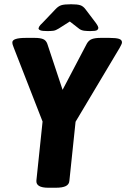

<svg xmlns="http://www.w3.org/2000/svg" viewBox="-20 -880 593 902"><path d="M207 2Q148 2 151 -32L180 -309L45 -655Q38 -671 38 -681Q38 -702 102 -702H144Q168 -702 182 -696.5Q196 -691 202 -675L274 -458L388 -675Q397 -691 412 -696.5Q427 -702 452 -702H494Q525 -702 539 -697.5Q553 -693 553 -681Q553 -676 549.5 -669.5Q546 -663 542 -655L335 -308L306 -31Q305 -14 289.5 -6Q274 2 242 2ZM203 -734Q179 -734 170 -737.5Q161 -741 161 -747Q161 -749 164 -755Q167 -761 181 -774L241 -837Q254 -851 268 -855.5Q282 -860 314 -860Q343 -860 357 -855.5Q371 -851 382 -836L429 -774Q437 -763 439.5 -757.5Q442 -752 442 -750Q442 -743 436 -738.5Q430 -734 404 -734Q390 -734 376.5 -735.5Q363 -737 353 -744L308 -779L256 -746Q242 -737 230.5 -735.5Q219 -734 203 -734Z"/></svg>

Font: Asap Semi Condensed Semi Condensed Regular
Style: Bold Italic
Weight: 700
Width: 4
Italic angle: -6°
Designer: Pablo Cosgaya
Foundry: Omnibus-Type
Version: Version 3.001; ttfautohint (v1.8.4.7-5d5b)